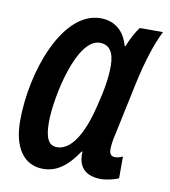

<svg xmlns="http://www.w3.org/2000/svg" viewBox="-68 -609 602 679"><g transform="rotate(10 232.5 -270.0)"><path d="M131 10C181 10 219 -20 255 -74H258C256 -39 265 10 340 10C356 10 385 4 402 -4V-82C392 -77 382 -75 375 -75C362 -75 354 -81 354 -100C354 -115 357 -135 362 -155L402 -344C419 -422 439 -488 465 -540H382C369 -524 354 -496 343 -468H340C326 -522 289 -550 240 -550C104 -550 22 -322 22 -143C22 -46 63 10 131 10ZM166 -74C136 -74 123 -100 123 -156C123 -247 169 -464 252 -464C286 -464 304 -440 304 -389C304 -352 298 -308 282 -245C264 -168 228 -74 166 -74Z"/></g></svg>

Font: Noto Sans UI Condensed Medium
Style: Italic
Weight: 500
Width: 3
Italic angle: -12°
Designer: Monotype Design Team
Foundry: Monotype Imaging Inc.
Version: Version 1.901